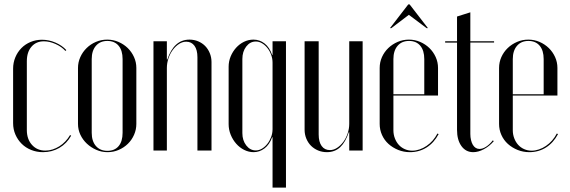

<svg xmlns="http://www.w3.org/2000/svg" viewBox="-20 -682 2581 870"><path d="M39.4 -370.8V-124.2Q39.4 -96 49.9 -72.1Q60.4 -48.1 78.4 -30.3Q96.4 -12.5 121.3 -2.5Q146.2 7.5 174.9 7.5Q215.6 7.5 249.1 -12.1Q282.5 -31.6 302.4 -67.2L297.4 -69.9Q288.5 -54.5 276.2 -41.6Q264 -28.6 249.1 -19.2Q234.1 -9.8 218.1 -4.7Q202.1 0.4 185.4 0.4Q148.4 0.4 125 -25.4Q101.6 -51.2 101.6 -92.9V-404.6Q101.6 -445.9 122.6 -470.3Q143.6 -494.8 178.9 -494.8Q204.6 -494.8 232 -482.5Q259.4 -470.2 276.5 -451.1L280.5 -455.1Q260.9 -476.4 231.2 -489.1Q201.5 -501.9 170.4 -501.9Q142.5 -501.9 118.6 -491.9Q94.6 -481.9 77 -464.1Q59.4 -446.2 49.4 -422.1Q39.4 -398 39.4 -370.8Z M465.9 -502.5Q492.4 -502.5 516.6 -492.2Q540.7 -481.8 558.7 -464.4Q576.6 -446.9 587.2 -423.6Q597.8 -400.3 597.8 -374.1V-120.5Q597.8 -94.7 587.5 -71.3Q577.2 -47.8 559.5 -30.5Q541.8 -13.1 518 -2.8Q494.2 7.5 467.5 7.5Q440.6 7.5 416.5 -3Q392.3 -13.6 373.7 -31Q355.1 -48.4 344.2 -71.5Q333.4 -94.6 333.4 -120.5V-374.1Q333.4 -399.9 343.9 -423.2Q354.3 -446.5 372.5 -464.2Q390.6 -481.9 414.6 -492.2Q438.7 -502.5 465.9 -502.5ZM466.4 -496.5Q433.6 -496.5 414.6 -474.4Q395.6 -452.4 395.6 -414.2V-80.4Q395.6 -42.2 414.6 -20.4Q433.7 1.5 466.8 1.5Q499.4 1.5 517.5 -19.9Q535.5 -41.2 535.5 -80.4V-414.2Q535.5 -453.4 517.3 -474.9Q499.1 -496.5 466.4 -496.5Z M738.1 -412.1H736.1V-442.1V-495H675.4V0H736.1V-373.8Q736.1 -396.5 743.4 -417.9Q750.6 -439.4 763.1 -456Q775.5 -472.6 791.2 -482.9Q806.9 -493.1 823.8 -493.1Q847.5 -493.1 861.1 -474.7Q874.6 -456.2 874.6 -422.6V0H938.4V-400.9Q938.4 -422.2 930.6 -441.1Q922.9 -460 909.6 -473.6Q896.2 -487.1 877.9 -494.8Q859.5 -502.5 838.6 -502.5Q803.4 -502.5 778.2 -479.9Q753 -457.2 738.1 -412.1Z M1215 -464V-433.4H1213Q1201.4 -467.5 1178.9 -485Q1156.4 -502.5 1128.5 -502.5Q1105.9 -502.5 1085.5 -492.6Q1065.1 -482.6 1049.8 -465.6Q1034.5 -448.6 1025.2 -426.4Q1016 -404.1 1016 -379.8V-119.4Q1016 -94.6 1025.4 -71.4Q1034.9 -48.2 1050.4 -30.7Q1065.9 -13.1 1086.4 -2.8Q1107 7.5 1129.2 7.5Q1156 7.5 1178.6 -9.6Q1201.1 -26.8 1213 -59.9H1215V-33.6V168H1275.8V-495H1215ZM1215 -96.9Q1215 -78.1 1208.5 -60.8Q1202 -43.5 1191.2 -30Q1180.5 -16.5 1167 -8.4Q1153.5 -0.4 1138.9 -0.4Q1113.4 -0.4 1095.8 -23.1Q1078.2 -45.8 1078.2 -78.9V-414.6Q1078.2 -448.4 1095.7 -471.1Q1113.1 -493.9 1139.2 -493.9Q1154.1 -493.9 1167.6 -485.8Q1181.1 -477.8 1191.9 -464.2Q1202.6 -450.8 1208.8 -433.5Q1215 -416.2 1215 -398.2Z M1560.5 -82.9H1562.5V-52.9V0H1623.2V-495H1562.5V-121.2Q1562.5 -98.5 1555.2 -77.1Q1548 -55.6 1535.6 -39Q1523.1 -22.4 1507.4 -12.1Q1491.8 -1.9 1474.9 -1.9Q1451.1 -1.9 1437.6 -20.3Q1424 -38.8 1424 -72.4V-495H1360.2V-94.1Q1360.2 -72.8 1368 -53.9Q1375.8 -35 1389.4 -21.4Q1403 -7.9 1421.4 -0.2Q1439.8 7.5 1461.2 7.5Q1497.1 7.5 1521.4 -15.1Q1545.6 -37.8 1560.5 -82.9Z M1700.4 -373.8V-120.5Q1700.4 -93.8 1711 -70.3Q1721.6 -46.8 1740.4 -29.8Q1759.3 -12.8 1784.4 -2.6Q1809.6 7.5 1837.9 7.5Q1879.5 7.5 1913.1 -13.8Q1946.6 -35 1967.5 -74.4L1962.1 -77Q1953.2 -59.8 1940.7 -45.5Q1928.1 -31.2 1912.9 -20.9Q1897.8 -10.5 1881 -4.9Q1864.2 0.8 1848.2 0.8Q1829.8 0.8 1813.8 -6.4Q1797.8 -13.6 1786.8 -25.9Q1775.8 -38.1 1769.2 -55.3Q1762.6 -72.5 1762.6 -91.9V-414.2Q1762.6 -452.4 1781.6 -474.4Q1800.6 -496.5 1833.4 -496.5Q1866.1 -496.5 1884.3 -474.9Q1902.5 -453.4 1902.5 -414.2V-255H1758.5V-249H1964.8V-374.1Q1964.8 -400.3 1954.2 -423.6Q1943.6 -446.9 1925.6 -464.4Q1907.6 -481.8 1883.7 -492.2Q1859.8 -502.5 1832.9 -502.5Q1806.1 -502.5 1782.1 -492.2Q1758 -481.9 1739.6 -464.3Q1721.2 -446.6 1710.8 -423.4Q1700.4 -400.2 1700.4 -373.8ZM1747 -554.4H1753L1832.6 -614.8L1913.2 -554.4H1919.2L1836 -662.1H1830Z M2124.2 7.5Q2147.5 7.5 2172.8 -6.1Q2198.1 -19.6 2217.6 -42.6L2213 -46Q2198.6 -27.5 2182.7 -17.3Q2166.9 -7.1 2152.8 -7.1Q2143.1 -7.1 2135.5 -12Q2127.9 -16.9 2122.6 -25.7Q2117.3 -34.5 2114.3 -47.3Q2111.2 -60.1 2111.2 -75.1V-489.2H2218.8V-495H2111.2V-626.2L2050.9 -607.1V-494.9H1997.1V-489H2050.9V-93.6Q2050.9 -48 2070.8 -20.2Q2090.8 7.5 2124.2 7.5Z M2241.4 -373.8V-120.5Q2241.4 -93.8 2252 -70.3Q2262.6 -46.8 2281.4 -29.8Q2300.3 -12.8 2325.4 -2.6Q2350.6 7.5 2378.9 7.5Q2420.5 7.5 2454.1 -13.8Q2487.6 -35 2508.5 -74.4L2503.1 -77Q2494.2 -59.8 2481.7 -45.5Q2469.1 -31.2 2453.9 -20.9Q2438.8 -10.5 2422 -4.9Q2405.2 0.8 2389.2 0.8Q2370.8 0.8 2354.8 -6.4Q2338.8 -13.6 2327.8 -25.9Q2316.8 -38.1 2310.2 -55.3Q2303.6 -72.5 2303.6 -91.9V-414.2Q2303.6 -452.4 2322.6 -474.4Q2341.6 -496.5 2374.4 -496.5Q2407.1 -496.5 2425.3 -474.9Q2443.5 -453.4 2443.5 -414.2V-255H2299.5V-249H2505.8V-374.1Q2505.8 -400.3 2495.2 -423.6Q2484.6 -446.9 2466.6 -464.4Q2448.6 -481.8 2424.7 -492.2Q2400.8 -502.5 2373.9 -502.5Q2347.1 -502.5 2323.1 -492.2Q2299 -481.9 2280.6 -464.3Q2262.2 -446.6 2251.8 -423.4Q2241.4 -400.2 2241.4 -373.8Z"/></svg>

Font: Moniqa Black
Style: Regular
Weight: 900
Designer: Rajesh Rajput
Foundry: Rajesh Rajput
Version: Version 1.000